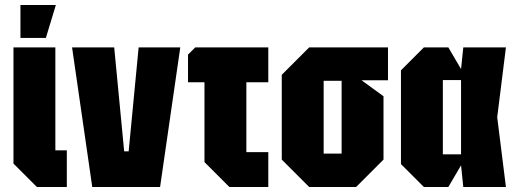

<svg xmlns="http://www.w3.org/2000/svg" viewBox="-20 -750 2073 770"><path d="M34 -560H202V-147H248V0H128L34 -94ZM62 -598V-730H204L164 -598Z M350 0 269 -560H438L478 -143H496L536 -560H703L622 0Z M800 -100V-420H734V-531L763 -560H1056V-420H968V-140H1056V0H900Z M1110 -110V-450L1220 -560H1536V-428H1430L1518 -364V-110L1408 0H1220ZM1278 -134H1350V-426H1278Z M1680 0 1588 -92V-468L1680 -560H1778L1829 -473L1838 -560H2009L1974 -280L2009 0H1838L1829 -87L1778 0ZM1756 -131H1829V-429H1756Z"/></svg>

Font: Tektur Condensed
Style: Bold
Weight: 700
Width: 3
Designer: Adam Jagosz
Foundry: Adam Jagosz
Version: Version 1.005;gftools[0.9.30]